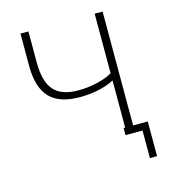

<svg xmlns="http://www.w3.org/2000/svg" viewBox="-98 -599 706 797"><g transform="rotate(-15 254.5 -201.0)"><path d="M416 -30.8H479V118.2H448.2V0H375V-30.8H381.8V-232.9Q318.4 -201.2 233.9 -201.2Q145.5 -201.2 104.2 -244.9Q63 -288.6 63 -381.8V-520H97.2V-386.2Q97.2 -304.2 129.9 -267.1Q162.6 -230 234.9 -230Q275.9 -230 317.1 -239.7Q358.4 -249.5 381.8 -264.2V-520H416Z"/></g></svg>

Font: Rawline ExtraLight
Style: Regular
Weight: 275
Designer: Matt McInerney, Pablo Impallari, Rodrigo Fuenzalida
Foundry: Matt McInerney, Pablo Impallari, Rodrigo Fuenzalida
Version: Version 4.020;PS 004.020;hotconv 1.0.88;makeotf.lib2.5.64775